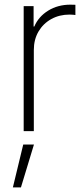

<svg xmlns="http://www.w3.org/2000/svg" viewBox="-20 -562 362 823"><path d="M81.5 0V-535.6H124V-448.2H127Q145 -490.7 186.5 -516.4Q228 -542 281.7 -542Q288.1 -542 293 -541.7Q297.9 -541.5 303.2 -541.5V-497.6Q299.8 -498 293.2 -498.8Q286.6 -499.5 277.8 -499.5Q234.4 -499.5 199.7 -480.2Q165 -460.9 145 -426.8Q125 -392.6 125 -347.7V0ZM35.2 241.2 79.6 57.6H125.5L69.8 241.2Z"/></svg>

Font: Inter 20pt ExtraLight
Style: Regular
Weight: 250
Version: Version 4.001;git-66647c0bb